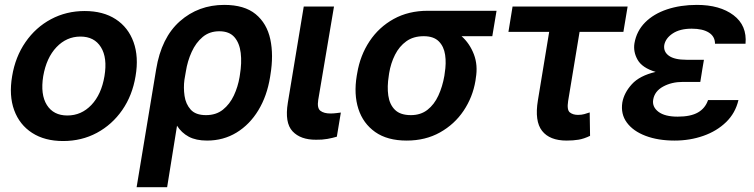

<svg xmlns="http://www.w3.org/2000/svg" viewBox="-20 -573 3125 796"><path d="M241.7 11.7Q165.5 11.7 113.3 -22Q61 -55.7 38.8 -116.2Q16.6 -176.8 30.3 -257.3Q43.5 -337.4 85.7 -398.4Q127.9 -459.5 191.4 -493.4Q254.9 -527.3 331.1 -527.3Q407.7 -527.3 459.7 -493.4Q511.7 -459.5 533.7 -398.4Q555.7 -337.4 542 -257.3Q528.8 -177.2 486.8 -116.7Q444.8 -56.2 381.6 -22.2Q318.4 11.7 241.7 11.7ZM259.3 -94.2Q317.4 -94.2 358.9 -137.9Q400.4 -181.6 413.1 -257.3Q425.8 -333.5 398.4 -377.4Q371.1 -421.4 313.5 -421.4Q255.9 -421.4 214.1 -377.4Q172.4 -333.5 159.2 -257.3Q147 -181.2 174.3 -137.7Q201.7 -94.2 259.3 -94.2Z M546.4 203.1 627.4 -285.6Q648.9 -417 725.8 -484.9Q802.7 -552.7 909.7 -552.7Q993.2 -552.7 1039.8 -514.4Q1086.4 -476.1 1100.6 -410.4Q1114.7 -344.7 1101.1 -262.7L1099.6 -252.9Q1086.9 -174.8 1051 -115.7Q1015.1 -56.6 960.7 -23.4Q906.2 9.8 838.4 9.8Q792.5 9.8 762.5 -6.3Q732.4 -22.5 713.9 -51.8L672.9 203.1ZM744.6 -242.2Q740.2 -209.5 745.1 -175.5Q750 -141.6 770.5 -118.7Q791 -95.7 834 -95.7Q876 -95.7 904.3 -118.4Q932.6 -141.1 949.5 -177Q966.3 -212.9 973.1 -252.9L974.6 -262.7Q982.9 -312.5 978 -353.5Q973.1 -394.5 951.9 -418.9Q930.7 -443.4 889.2 -443.4Q848.6 -443.4 820.3 -419.7Q792 -396 774.7 -357.9Q757.3 -319.8 750.5 -276.4Z M1239.3 -545.9H1364.7L1299.3 -158.7Q1293.9 -124.5 1308.6 -113.5Q1323.2 -102.5 1349.6 -102.5Q1362.3 -102.5 1373.8 -104Q1385.3 -105.5 1393.1 -106.4L1376.5 -6.3Q1358.9 -1 1337.2 2.9Q1315.4 6.8 1290.5 6.3Q1226.1 6.8 1192.9 -28.6Q1159.7 -64 1173.3 -147Z M1459 -258.8 1460.9 -269.5Q1473.1 -343.3 1512 -401.9Q1550.8 -460.4 1612.3 -494.4Q1673.8 -528.3 1753.4 -528.3H2038.6L2021 -422.9H1893.6Q1927.2 -393.1 1944.6 -347.9Q1961.9 -302.7 1952.6 -249L1951.2 -238.3Q1939.9 -170.4 1902.1 -114Q1864.3 -57.6 1804 -23.9Q1743.7 9.8 1666 9.8Q1585.9 9.8 1535.6 -25.6Q1485.4 -61 1465.8 -121.6Q1446.3 -182.1 1459 -258.8ZM1593.3 -269.5 1591.8 -258.8Q1584.5 -213.9 1589.8 -176.8Q1595.2 -139.6 1617.4 -117.7Q1639.6 -95.7 1683.6 -95.7Q1724.1 -95.7 1752.2 -117.7Q1780.3 -139.6 1797.4 -176.8Q1814.5 -213.9 1822.3 -258.8L1823.7 -269.5Q1830.6 -311 1825.4 -345.7Q1820.3 -380.4 1799.1 -401.6Q1777.8 -422.9 1736.8 -422.9H1736.3Q1693.8 -422.9 1664.6 -401.9Q1635.3 -380.9 1617.7 -345.9Q1600.1 -311 1593.3 -269.5Z M2582 -545.9 2564.5 -440.9H2382.8L2335.4 -154.3Q2329.6 -117.2 2342.5 -106.9Q2355.5 -96.7 2376 -96.7Q2391.1 -96.7 2402.3 -99.9Q2413.6 -103 2424.8 -106.9L2426.3 -9.8Q2400.9 2.4 2378.7 6.1Q2356.4 9.8 2329.1 9.8Q2258.8 9.8 2227.3 -30.5Q2195.8 -70.8 2210 -156.7L2256.8 -440.9H2087.9L2105 -545.9Z M2891.6 -285.2 2888.2 -263.7 2883.3 -233.4H2810.5Q2764.6 -233.4 2729.2 -214.1Q2693.8 -194.8 2688 -159.7Q2683.1 -129.9 2709.7 -109.6Q2736.3 -89.4 2789.6 -89.4Q2843.3 -89.4 2873.5 -106.7Q2903.8 -124 2915.5 -158.2H3041.5Q3028.8 -104 2990.2 -66.7Q2951.7 -29.3 2896 -9.8Q2840.3 9.8 2776.9 9.8Q2708 9.8 2656.5 -9.8Q2605 -29.3 2578.9 -64.7Q2552.7 -100.1 2560.1 -148.4Q2567.4 -188.5 2599.6 -223.9Q2631.8 -259.3 2698.2 -274.9Q2642.6 -291.5 2623.5 -325Q2604.5 -358.4 2610.4 -394Q2619.1 -444.3 2654.5 -480Q2689.9 -515.6 2745.6 -534.2Q2801.3 -552.7 2869.1 -552.7Q2964.4 -552.7 3021 -510Q3077.6 -467.3 3070.8 -391.6H2944.3Q2944.3 -421.9 2918.7 -438Q2893.1 -454.1 2847.7 -454.1Q2798.8 -454.1 2769 -434.3Q2739.3 -414.6 2733.9 -386.2Q2730 -358.4 2753.2 -341.8Q2776.4 -325.2 2825.7 -325.2H2898.4Z"/></svg>

Font: Inter Display Semi Bold
Style: Italic
Weight: 600
Italic angle: -9.39999°
Designer: Rasmus Andersson
Foundry: rsms
Version: Version 4.000;git-4fc901f